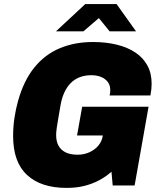

<svg xmlns="http://www.w3.org/2000/svg" viewBox="-20 -905 778 937"><path d="M305 12Q180 12 112 -51Q44 -114 44 -241Q44 -286 50.5 -329.5Q57 -373 68 -412Q96 -512 147.5 -575.5Q199 -639 271.5 -669.5Q344 -700 434 -700Q497 -700 550 -687Q603 -674 641 -648.5Q679 -623 699.5 -585Q720 -547 720 -496Q720 -483 718.5 -468.5Q717 -454 714 -439H515Q517 -446 517.5 -453Q518 -460 518 -466Q518 -483 511.5 -496Q505 -509 492.5 -518.5Q480 -528 463.5 -533Q447 -538 427 -538Q394 -538 368.5 -528Q343 -518 324.5 -499Q306 -480 293.5 -452.5Q281 -425 275 -389Q268 -347 263.5 -321.5Q259 -296 257 -281.5Q255 -267 254.5 -259.5Q254 -252 254 -246Q254 -215 265.5 -194Q277 -173 300 -161.5Q323 -150 359 -150Q390 -150 416.5 -162Q443 -174 460 -194.5Q477 -215 481 -240L482 -244H356L381 -384H705L637 0H530L524 -67Q496 -42 462.5 -24.5Q429 -7 390.5 2.5Q352 12 305 12ZM253 -752 396 -885H549L644 -752H515L442 -842H492L387 -752Z"/></svg>

Font: Archivo SemiCondensed Black
Style: Italic
Weight: 900
Width: 4
Italic angle: -10°
Designer: Hector Gatti
Foundry: Omnibus-Type
Version: Version 2.001